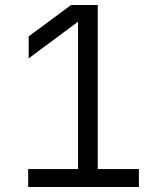

<svg xmlns="http://www.w3.org/2000/svg" viewBox="-20 -750 640 770"><path d="M537 0H93V-72H293V-663L95 -516V-604L265 -730H372V-72H537Z"/></svg>

Font: JetBrains Mono Semi Light
Style: Regular
Weight: 350
Monospace: yes
Designer: Philipp Nurullin, Konstantin Bulenkov
Foundry: JetBrains
Version: 2.002